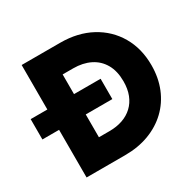

<svg xmlns="http://www.w3.org/2000/svg" viewBox="-153 -868 1053 1035"><g transform="rotate(-30 373.5 -350.0)"><path d="M-1.4 -296.5V-423H433.9V-296.5ZM102.4 0V-700H342.4Q451.2 -700 533.7 -655.6Q616.1 -611.1 662.1 -532.2Q708.1 -453.4 708.1 -349.8Q708.1 -272 681.9 -207.6Q655.6 -143.2 607.1 -96.9Q558.6 -50.5 491.5 -25.2Q424.4 0 342.4 0ZM268.4 -154.5H333.9Q378.8 -154.5 415.4 -167.1Q452 -179.6 478.7 -204.6Q505.4 -229.5 519.8 -265.9Q534.1 -302.4 534.1 -349.8Q534.1 -413.4 509 -457.1Q483.9 -500.8 438.8 -523.1Q393.6 -545.5 333.9 -545.5H268.4Z"/></g></svg>

Font: Geologica-Sharp
Style: Regular
Weight: 100
Designer: Sindre Bremnes, Frode Helland
Foundry: Monokrom Skriftforlag AS
Version: Version 1.010;gftools[0.9.28]